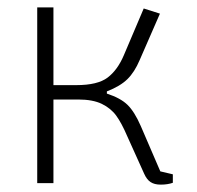

<svg xmlns="http://www.w3.org/2000/svg" viewBox="-20 -497 535 521"><path d="M371 -26 325 -128Q310 -163 295.5 -183Q281 -203 256.5 -215Q232 -227 192 -227H125V0H81V-477H125V-266H187Q245 -266 272 -286.5Q299 -307 316 -347L370 -474L414 -460L359 -334Q345 -301 325.5 -282Q306 -263 270 -249V-243Q307 -231 326 -212.5Q345 -194 362 -155L415 -32L449 -24V-1Q435 4 416 4Q399 4 388.5 -3Q378 -10 371 -26Z"/></svg>

Font: Athiti Light
Style: Regular
Weight: 300
Designer: CadsonDemak Team
Foundry: CadsonDemak
Version: Version 1.033